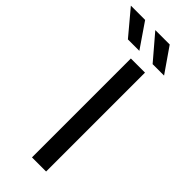

<svg xmlns="http://www.w3.org/2000/svg" viewBox="-366 -924 961 961"><g transform="rotate(45 114.0 -443.5)"><path d="M105 0V-700H205V0ZM202 -757 91 -887H193L283 -757ZM27 -757 -82 -887H19L108 -757Z"/></g></svg>

Font: Montserrat Z Med
Style: Regular
Weight: 500
Designer: Julieta Ulanovsky
Foundry: Julieta Ulanovsky
Version: Version 8.000